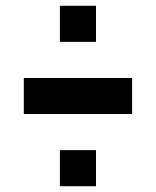

<svg xmlns="http://www.w3.org/2000/svg" viewBox="-20 -895 540 665"><path d="M62.5 -625H437.5V-500H62.5ZM187.5 -375H312.5V-250H187.5ZM187.5 -875H312.5V-750H187.5Z"/></svg>

Font: Amiga Topaz Unicode Rus
Style: Regular
Weight: 400
Designer: dMG of Trueschool and Divine Stylers
Foundry: dMG of Trueschool and Divine Stylers
Version: Version 1.1